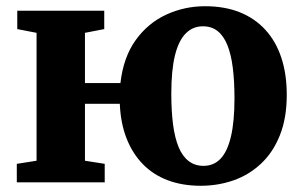

<svg xmlns="http://www.w3.org/2000/svg" viewBox="-20 -586 968 617"><path d="M625 11Q566 11 519 -6.8Q472 -24.5 438.8 -58.8Q405.5 -93 386.5 -141.8Q367.5 -190.5 365 -252.5H253V-69.5L316.5 -59.5V0H34V-59.5L97.5 -69.5V-480.5L35.5 -492.5V-551.5H315V-492.5L253 -480.5V-319H367Q376.5 -402 415.8 -456.8Q455 -511.5 513.8 -538.8Q572.5 -566 639 -566Q701.5 -566 750 -546.8Q798.5 -527.5 832.5 -490.5Q866.5 -453.5 884 -400.8Q901.5 -348 901.5 -281.5Q901.5 -206 879.2 -150.8Q857 -95.5 818.2 -59.5Q779.5 -23.5 729.8 -6.2Q680 11 625 11ZM634 -53Q667 -53 689 -76.2Q711 -99.5 722.2 -147.5Q733.5 -195.5 733.5 -270Q733.5 -326 728 -369Q722.5 -412 710.5 -441.5Q698.5 -471 679.2 -486.2Q660 -501.5 632 -501.5Q599.5 -501.5 576.8 -478.5Q554 -455.5 542.2 -407.8Q530.5 -360 530.5 -285Q530.5 -228.5 536.2 -185.2Q542 -142 554.2 -112.8Q566.5 -83.5 586.5 -68.2Q606.5 -53 634 -53Z"/></svg>

Font: Merriweather 28pt ExtraBold
Style: Regular
Weight: 800
Version: Version 2.100